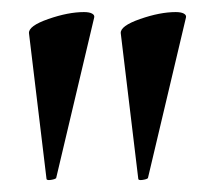

<svg xmlns="http://www.w3.org/2000/svg" viewBox="-20 -661 342 318"><path d="M119 -641Q128 -641 132.5 -638.5Q137 -636 136 -632L73 -366Q71 -364 64 -363Q57 -362 57 -365L28 -606Q27 -618 60 -629.5Q93 -641 119 -641ZM271 -641Q280 -641 284.5 -638.5Q289 -636 288 -632L225 -366Q223 -364 216 -363Q209 -362 209 -365L180 -606Q179 -618 212 -629.5Q245 -641 271 -641Z"/></svg>

Font: Cormorant Infant
Style: Bold
Weight: 700
Designer: Christian Thalmann (Catharsis Fonts)
Foundry: Catharsis Fonts
Version: Version 4.000